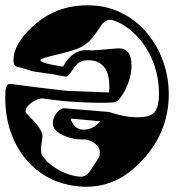

<svg xmlns="http://www.w3.org/2000/svg" viewBox="-20 -700 669 727"><path d="M308 7Q301 7 294.5 7Q288 7 281 6Q192 -2 129 -49Q66 -96 33 -169Q0 -242 0 -326Q0 -339 0.5 -352.5Q1 -366 6 -375Q11 -384 23 -382Q119 -369 172 -363Q225 -357 235 -356Q246 -355 285 -354Q324 -353 393 -350Q394 -356 394 -361.5Q394 -367 394 -372Q394 -472 312 -472Q279 -472 259 -442Q238 -408 228 -410Q209 -414 182 -418.5Q155 -423 118 -428Q103 -429 84 -436Q65 -443 50 -446Q31 -447 31 -472Q31 -533 103 -599Q190 -680 311 -680Q381 -680 437.5 -652.5Q494 -625 534.5 -577.5Q575 -530 597 -469.5Q619 -409 619 -343Q619 -193 507 -81Q462 -36 412.5 -14.5Q363 7 308 7ZM283 -31Q305 -29 322 -54Q339 -79 355 -105Q358 -114 358 -122Q358 -143 338 -157.5Q318 -172 298 -172Q261 -170 226 -185Q180 -203 180 -234Q180 -255 195 -273Q210 -291 225 -290L393 -276Q419 -267 446.5 -261.5Q474 -256 502 -256Q553 -256 567.5 -278.5Q582 -301 582 -344Q582 -430 542.5 -502.5Q503 -575 435 -612Q423 -618 413 -621.5Q403 -625 395 -625Q376 -625 357 -595Q335 -560 315.5 -542Q296 -524 270.5 -514.5Q245 -505 203 -495Q133 -479 133 -473Q133 -468 144.5 -463.5Q156 -459 172 -456Q188 -453 201.5 -450.5Q215 -448 219 -448Q236 -481 262 -497.5Q288 -514 325 -509Q329 -509 343 -510Q357 -511 375 -512.5Q393 -514 408 -515.5Q423 -517 429 -517Q478 -517 478 -452Q478 -407 453 -357Q428 -310 408 -312Q395 -311 382.5 -311Q370 -311 356 -311Q310 -311 257 -314.5Q204 -318 145 -327Q133 -329 117 -321.5Q101 -314 89 -302.5Q77 -291 77 -281Q77 -273 82 -269Q111 -240 126 -219.5Q141 -199 141 -184Q141 -182 139.5 -173Q138 -164 136 -148Q135 -144 135 -141Q135 -138 135 -135Q135 -121 139 -113Q151 -93 174 -75Q197 -57 226 -45Q255 -33 283 -31ZM296 -209Q334 -209 359 -241L247 -251Q261 -209 296 -209Z"/></svg>

Font: Moo Lah Lah
Style: Regular
Weight: 400
Designer: Robert E. Leuschke
Foundry: Robert E. Leuschke
Version: Version 1.010; ttfautohint (v1.8.3)